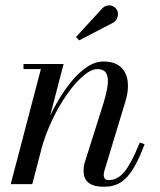

<svg xmlns="http://www.w3.org/2000/svg" viewBox="-20 -705 611 735"><path d="M378 10Q339 10 319.5 -5Q300 -20 300 -52Q300 -62.5 302 -72.8Q304 -83 306.5 -89.5L375.5 -308Q387.5 -346.5 391.8 -376.5Q396 -406.5 387.2 -423.5Q378.5 -440.5 352.5 -440.5Q329 -440.5 298.5 -414.5Q268 -388.5 237 -344.5Q206 -300.5 179.8 -245.5Q153.5 -190.5 138 -133H124Q135 -174.5 153.8 -220.8Q172.5 -267 197.5 -311Q222.5 -355 251.8 -391Q281 -427 312.5 -448.2Q344 -469.5 375.5 -469.5Q419 -469.5 441.8 -448.8Q464.5 -428 468.8 -393.8Q473 -359.5 461 -319.5L380 -52.5Q378.5 -48 377.8 -43.2Q377 -38.5 377 -34.5Q377 -27 381.2 -21.2Q385.5 -15.5 396 -15.5Q431 -15.5 457.8 -49.2Q484.5 -83 515 -159.5L533.5 -153Q512 -95.5 490.2 -59.5Q468.5 -23.5 441.8 -6.8Q415 10 378 10ZM21 0 136.5 -440.5H70V-460H223.5L103.5 0ZM283 -550.5 271 -563.5 371.5 -673Q379 -680.5 387.5 -683Q396 -685.5 403.8 -684Q411.5 -682.5 417.8 -678Q424 -673.5 427.5 -667.5Q432 -659.5 431.5 -649.8Q431 -640 426.5 -631.8Q422 -623.5 414 -618.5Z"/></svg>

Font: Bodoni Moda 11pt
Style: Italic
Weight: 400
Italic angle: -13°
Version: Version 2.004